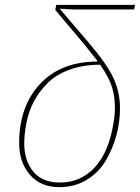

<svg xmlns="http://www.w3.org/2000/svg" viewBox="-20 -760 577 792"><path d="M533 -721H281L227 -724V-723L341 -590Q422 -495 448.5 -437Q475 -379 475 -313Q475 -258 460.5 -203.5Q446 -149 417.5 -99.5Q389 -50 339 -19Q289 12 225 12Q147 12 103 -39.5Q59 -91 59 -169Q59 -322 145.5 -414Q232 -506 381 -506V-510Q375 -518 326 -579L208 -719L212 -740H537ZM454 -313Q454 -362 442 -401Q430 -440 393 -493Q322 -493 265.5 -472Q209 -451 174 -415Q139 -379 118.5 -339Q98 -299 89 -253Q80 -205 80 -169Q80 -98 117 -52.5Q154 -7 227 -7Q308 -7 364.5 -63Q421 -119 443 -225Q454 -278 454 -313Z"/></svg>

Font: IBM Plex Sans Thin
Style: Italic
Weight: 100
Italic angle: -11.31°
Designer: Mike Abbink, Paul van der Laan, Pieter van Rosmalen
Foundry: Bold Monday
Version: Version 3.0